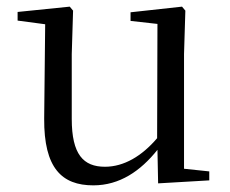

<svg xmlns="http://www.w3.org/2000/svg" viewBox="-20 -543 693 578"><path d="M456 9 610 0V-27L534 -35V-380L538 -511L528 -523L373 -506V-480L454 -471L453 -127C407 -73 353 -41 296 -41C231 -41 196 -78 196 -185V-380L200 -511L190 -523L33 -507V-481L116 -470L113 -186C112 -37 166 15 261 15C340 15 403 -28 454 -92Z"/></svg>

Font: Harano Aji Mincho CN
Style: Regular
Weight: 400
Foundry: Masamichi Hosoda
Version: HaranoAjiMinchoCN-Regular version 20230610;ttx 4.39.4